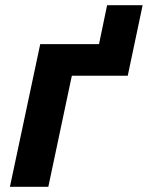

<svg xmlns="http://www.w3.org/2000/svg" viewBox="-20 -715 566 735"><path d="M165 0 255 -425H469L526 -695H390L359 -546H134L18 0Z"/></svg>

Font: BC Sans
Style: Bold Italic
Weight: 700
Italic angle: -12°
Designer: Monotype Design Team
Province of B.C.
Foundry: Monotype Imaging Inc.
Version: Version 2.000;GOOG;noto-source:20170915:90ef993387c0